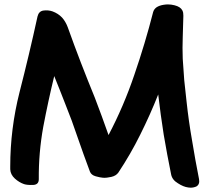

<svg xmlns="http://www.w3.org/2000/svg" viewBox="-20 -829 989 887"><path d="M827.1 -755.9Q827.1 -762.7 826.2 -769.5Q825.2 -775.4 822.3 -781.2Q813.5 -797.9 786.1 -804.7Q770.5 -808.6 755.9 -808.6Q745.1 -808.6 734.4 -806.6Q716.8 -803.7 704.1 -795.9Q691.4 -787.1 687.5 -773.4Q650.4 -627.9 600.6 -483.4Q551.8 -338.9 481.4 -205.1Q465.8 -248 450.2 -292Q434.6 -335 418 -377.9Q384.8 -459 353.5 -540Q322.3 -621.1 293 -703.1Q283.2 -729.5 266.6 -748Q249 -766.6 222.7 -776.4Q203.1 -783.2 180.7 -780.3Q159.2 -777.3 153.3 -752.9Q115.2 -578.1 70.3 -403.3Q27.3 -233.4 27.3 -59.6Q27.3 -52.7 27.3 -46.9Q28.3 -22.5 48.8 -3.9Q68.4 13.7 90.8 21.5Q105.5 26.4 132.8 25.4Q159.2 24.4 159.2 -1Q158.2 -123 179.7 -242.2Q202.1 -360.4 230.5 -477.5Q243.2 -445.3 255.9 -414.1Q268.6 -381.8 281.2 -349.6Q312.5 -272.5 338.9 -193.4Q366.2 -114.3 395.5 -36.1Q401.4 -20.5 421.9 -14.6Q442.4 -8.8 456.1 -7.8Q472.7 -6.8 494.1 -11.7Q515.6 -16.6 526.4 -31.2Q583 -116.2 627.9 -207Q673.8 -298.8 710.9 -392.6Q721.7 -299.8 736.3 -207Q752 -114.3 770.5 -23.4Q775.4 2 801.8 17.6Q827.1 34.2 849.6 37.1Q855.5 38.1 860.4 38.1Q875 38.1 887.7 32.2Q900.4 24.4 900.4 8.8Q900.4 3.9 899.4 -2Q881.8 -90.8 867.2 -180.7Q851.6 -269.5 841.8 -360.4Q835.9 -409.2 831.1 -459Q827.1 -508.8 824.2 -557.6Q822.3 -608.4 824.2 -657.2Q825.2 -706.1 827.1 -755.9Z"/></svg>

Font: TroubleSide
Style: Comic
Weight: 400
Designer: Koroletov
Version: 1_5